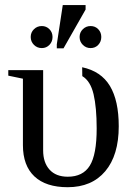

<svg xmlns="http://www.w3.org/2000/svg" viewBox="-20 -740 535 769"><path d="M251 9.8Q164.1 9.8 117.9 -33.4Q71.8 -76.7 71.8 -158.7V-424.8L13.2 -437V-459H152.8V-137.7Q152.8 -88.9 178.5 -60.5Q204.1 -32.2 251.5 -32.2Q312 -32.2 339.6 -76.4Q367.2 -120.6 367.2 -225.1Q367.2 -310.1 354.7 -362.8Q342.3 -415.5 309.6 -435.1L309.1 -470.7Q384.8 -454.6 420.2 -395.8Q455.6 -336.9 455.6 -234.4Q455.6 -118.2 401.6 -54.2Q347.7 9.8 251 9.8ZM207.5 -546.4V-562.5L231.4 -719.7H322.8V-701.7L234.4 -546.4ZM385.7 -591.8Q385.7 -573.2 373.5 -560.3Q361.3 -547.4 342.8 -547.4Q324.7 -547.4 311.8 -560.3Q298.8 -573.2 298.8 -591.8Q298.8 -610.4 311.8 -623Q324.7 -635.7 342.8 -635.7Q361.3 -635.7 373.5 -623Q385.7 -610.4 385.7 -591.8ZM190.4 -591.8Q190.4 -573.2 178 -560.3Q165.5 -547.4 147.5 -547.4Q128.9 -547.4 116 -560.3Q103 -573.2 103 -591.8Q103 -610.4 116 -623Q128.9 -635.7 147.5 -635.7Q165.5 -635.7 178 -623Q190.4 -610.4 190.4 -591.8Z"/></svg>

Font: Liberation Serif
Style: Regular
Weight: 400
Designer: Steve Matteson
Foundry: Ascender Corporation
Version: Version 2.1.5